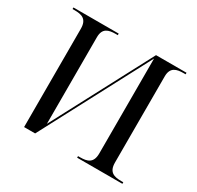

<svg xmlns="http://www.w3.org/2000/svg" viewBox="-153 -892 1098 1069"><g transform="rotate(30 396.5 -357.0)"><path d="M123 -632V0H194L559 -692V-82C559 -19 522 -10 477 -10H464V0H755V-10H742C697 -10 660 -19 660 -82V-636C660 -695 698 -704 742 -704H755V-714H559L224 -79V-636C224 -695 261 -704 306 -704H319V-714H28V-704H41C86 -704 123 -695 123 -632Z"/></g></svg>

Font: Noto Serif Display
Style: Regular
Weight: 400
Designer: Monotype Design Team
Foundry: Monotype Imaging Inc.
Version: Version 2.009